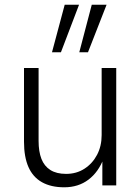

<svg xmlns="http://www.w3.org/2000/svg" viewBox="-20 -788 597 816"><path d="M253 8Q197 8 158.5 -13.5Q120 -35 101 -78Q82 -121 82 -186V-499H144V-189Q144 -144 156 -113Q168 -82 194 -65.5Q220 -49 261 -49Q305 -49 339 -71Q373 -93 392.5 -130Q412 -167 412 -214V-499H474V0H415V-116H421Q399 -57 356 -24.5Q313 8 253 8ZM317 -566 370 -768H433L354 -566ZM201 -566 255 -768H316L239 -566Z"/></svg>

Font: Nunitoga
Style: Light
Weight: 300
Designer: Vernon Adams
Foundry: Vernon Adams
Version: Version 1.0